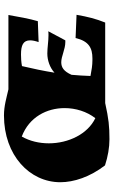

<svg xmlns="http://www.w3.org/2000/svg" viewBox="183 -746 585 992"><g transform="rotate(-90 476.0 -250.5)"><path d="M855 0C874 -47 885 -90 895 -148L775 -153C759 -85 724 -66 670 -66H661C634 -66 610 -70 579 -76C580 -108 582 -141 585 -174C603 -214 623 -227 650 -227C681 -227 717 -206 754 -206H763L810 -294C803 -293 796 -293 789 -293C758 -293 725 -299 695 -299C660 -299 622 -286 596 -262C605 -318 617 -375 630 -430C652 -434 672 -435 690 -435C737 -435 763 -424 763 -388C763 -376 760 -361 754 -344C795 -345 820 -346 862 -348C874 -387 887 -458 894 -500H510C465 -510 425 -523 375 -523C169 -523 30 -390 30 -232C30 -162 57 -79 117 -1C163 14 209 22 252 22C320 22 357 18 439 0ZM266 -431C367 -393 413 -301 413 -210C413 -152 395 -95 361 -51C279 -90 231 -190 231 -291C231 -340 242 -389 266 -431Z"/></g></svg>

Font: Ruslan Display
Style: Regular
Weight: 400
Designer: Denis Masharov, Vladimir Rabdu
Foundry: Denis Masharov, Vladimir Rabdu
Version: Version 1.001